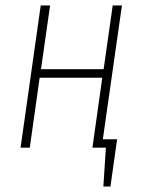

<svg xmlns="http://www.w3.org/2000/svg" viewBox="-20 -540 524 702"><path d="M425.8 -520 356 -30.8H408.2L383.8 142.1H357.9L367.2 0H317.9L354 -255.9H125L88.9 0H55.2L128.9 -520H163.1L129.9 -287.1H358.9L392.1 -520Z"/></svg>

Font: Fira Sans Compressed UltraLight
Style: Italic
Weight: 200
Width: 3
Italic angle: -8°
Designer: Carrois Corporate & Edenspiekermann AG
Foundry: Carrois Corporate GbR & Edenspiekermann AG
Version: Version 4.203;PS 004.203;hotconv 1.0.88;makeotf.lib2.5.64775